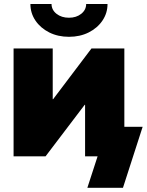

<svg xmlns="http://www.w3.org/2000/svg" viewBox="-20 -776 728 953"><path d="M597.2 0H402.3V-255.9H400.4L206.1 0H47.4V-535.6H241.7V-283.7H243.7L434.1 -535.6H597.2ZM322.3 -593.3Q267.6 -593.3 224.4 -615Q181.2 -636.7 156 -673.8Q130.9 -710.9 130.9 -756.3H235.8Q235.8 -727.1 260.5 -707.5Q285.2 -688 322.3 -688Q358.9 -688 383.3 -707.5Q407.7 -727.1 407.7 -756.3H513.7Q513.7 -710.9 488.5 -673.8Q463.4 -636.7 420.2 -615Q377 -593.3 322.3 -593.3ZM413.6 156.2 464.4 0H417.5V-146.5H688L590.3 156.2Z"/></svg>

Font: Inter 20pt Black
Style: Regular
Weight: 900
Version: Version 4.001;git-66647c0bb